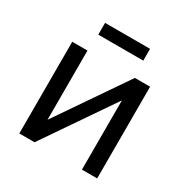

<svg xmlns="http://www.w3.org/2000/svg" viewBox="-160 -827 930 961"><g transform="rotate(30 305.0 -347.0)"><path d="M80 0V-530H168V-130L442 -530H530V0H442V-400L168 0ZM175 -626V-694H435V-626Z"/></g></svg>

Font: Golos Text VF
Style: Regular
Weight: 400
Designer: A.Korolkova, Vitaly Kuzmin
Foundry: ParaType Ltd
Version: Version 2.003